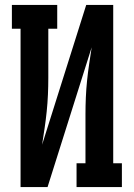

<svg xmlns="http://www.w3.org/2000/svg" viewBox="-20 -755 540 775"><path d="M63 0V-639H28V-735H211V-639H175V-441Q175 -407 173.5 -373Q172 -339 168.5 -305Q165 -271 160 -237.5Q155 -204 150 -171L328 -735H437V-96H472V0H289V-96H325V-294Q325 -328 326.5 -362Q328 -396 331.5 -430Q335 -464 340 -497.5Q345 -531 350 -564L172 0Z"/></svg>

Font: Iosevka Gothic
Style: Bold
Weight: 700
Monospace: yes
Designer: Belleve Invis
Foundry: Belleve Invis
Version: Version 15.5.1; ttfautohint (v1.8.4)